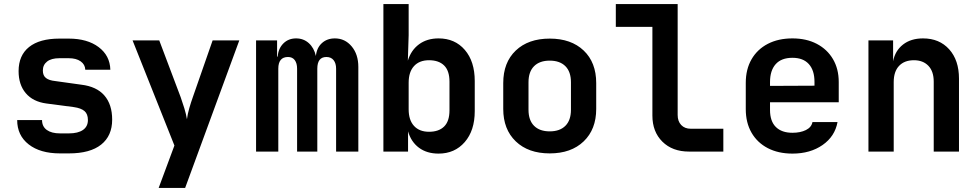

<svg xmlns="http://www.w3.org/2000/svg" viewBox="-20 -750 4840 950"><path d="M277 9Q179 9 122 -35.5Q65 -80 65 -156H188Q188 -124 211.5 -107Q235 -90 277 -90H321Q366 -90 390.5 -107Q415 -124 415 -156Q415 -186 398 -200.5Q381 -215 346 -220L209 -238Q143 -247 107.5 -289Q72 -331 72 -398Q72 -476 124 -517.5Q176 -559 274 -559H320Q412 -559 468 -517Q524 -475 526 -405H402Q401 -431 379 -446.5Q357 -462 320 -462H274Q234 -462 213 -445.5Q192 -429 192 -401Q192 -376 207.5 -364Q223 -352 253 -349L382 -331Q458 -322 496.5 -277.5Q535 -233 535 -158Q535 -78 480.5 -34.5Q426 9 321 9Z M765 180 843 -30 636 -550H768L874 -269Q883 -244 892 -214.5Q901 -185 905 -160Q908 -185 916.5 -214.5Q925 -244 934 -269L1032 -550H1164L896 180Z M1247 0V-550H1351V-470H1354Q1357 -510 1382 -535Q1407 -560 1445 -560Q1482 -560 1508 -536.5Q1534 -513 1543 -473Q1547 -513 1572.5 -536.5Q1598 -560 1637 -560Q1687 -560 1720 -520.5Q1753 -481 1753 -419V0H1643V-410Q1643 -437 1630.5 -452.5Q1618 -468 1595 -468Q1550 -468 1550 -410V0H1450V-410Q1450 -437 1438.5 -452.5Q1427 -468 1405 -468Q1357 -468 1357 -410V0Z M2150 10Q2092 10 2053 -19Q2014 -48 1999 -100V0H1877V-730H2002V-576L1998 -450Q2014 -502 2053.5 -531Q2093 -560 2150 -560Q2231 -560 2280 -503Q2329 -446 2329 -349V-200Q2329 -104 2279.5 -47Q2230 10 2150 10ZM2103 -98Q2151 -98 2177.5 -124Q2204 -150 2204 -204V-346Q2204 -400 2177.5 -426Q2151 -452 2103 -452Q2055 -452 2028.5 -423Q2002 -394 2002 -341V-209Q2002 -156 2028.5 -127Q2055 -98 2103 -98Z M2700 9Q2594 9 2532 -50.5Q2470 -110 2470 -211V-339Q2470 -441 2532 -500Q2594 -559 2700 -559Q2806 -559 2868 -500Q2930 -441 2930 -339V-211Q2930 -110 2868 -50.5Q2806 9 2700 9ZM2700 -100Q2750 -100 2777.5 -127.5Q2805 -155 2805 -207V-343Q2805 -395 2777.5 -422.5Q2750 -450 2700 -450Q2650 -450 2622.5 -422.5Q2595 -395 2595 -343V-207Q2595 -155 2622.5 -127.5Q2650 -100 2700 -100Z M3389 0Q3307 0 3257.5 -49Q3208 -98 3208 -178V-617H3027V-730H3333V-181Q3333 -150 3350.5 -131.5Q3368 -113 3398 -113H3559V0Z M3901 10Q3831 10 3779 -17Q3727 -44 3698.5 -93.5Q3670 -143 3670 -210V-340Q3670 -407 3698.5 -456.5Q3727 -506 3779 -533Q3831 -560 3901 -560Q3970 -560 4021.5 -533Q4073 -506 4101.5 -457.5Q4130 -409 4130 -344V-244H3790V-206Q3790 -150 3819 -121.5Q3848 -93 3901 -93Q3940 -93 3967.5 -106.5Q3995 -120 4000 -146H4124Q4111 -75 4050 -32.5Q3989 10 3901 10ZM3790 -344V-325L4010 -326V-345Q4010 -402 3982 -433Q3954 -464 3901 -464Q3846 -464 3818 -432.5Q3790 -401 3790 -344Z M4277 0V-550H4399V-447Q4409 -499 4448 -529.5Q4487 -560 4547 -560Q4628 -560 4676.5 -506Q4725 -452 4725 -361V0H4600V-346Q4600 -397 4573.5 -424.5Q4547 -452 4502 -452Q4455 -452 4428.5 -424Q4402 -396 4402 -344V0Z"/></svg>

Font: JetBrains Mono NL
Style: Bold
Weight: 700
Monospace: yes
Designer: Philipp Nurullin, Konstantin Bulenkov
Foundry: JetBrains
Version: Version 2.305; ttfautohint (v1.8.4.7-5d5b)